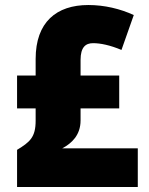

<svg xmlns="http://www.w3.org/2000/svg" viewBox="-20 -745 593 765"><path d="M332 -725C205 -725 122 -657 122 -510V-444H48V-313H122V-264C122 -198 99 -179 48 -148V0H529V-154H228C266 -174 301 -207 301 -265V-313H455V-444H301V-506C301 -557 321 -573 351 -573C380 -573 419 -565 464 -546L513 -685C459 -710 396 -725 332 -725Z"/></svg>

Font: Noto Sans Georgian SemiCondensed Black
Style: Regular
Weight: 900
Width: 4
Designer: Monotype Design Team, Akaki Razmadze
Foundry: Google LLC
Version: Version 2.005